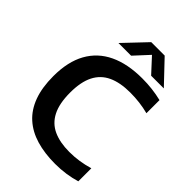

<svg xmlns="http://www.w3.org/2000/svg" viewBox="-272 -1065 1193 1193"><g transform="rotate(45 324.5 -469.0)"><path d="M443.5 9.5Q350.5 9.5 277.5 -12.2Q204.5 -34 153.8 -79.5Q103 -125 76.5 -196.8Q50 -268.5 50 -368.5Q50 -495.5 97 -580Q144 -664.5 233.5 -707Q323 -749.5 451 -749.5Q497 -749.5 539 -744.5Q581 -739.5 622 -729.5V-614.5Q583.5 -624.5 543.5 -629.5Q503.5 -634.5 460.5 -634.5Q372.5 -634.5 313.8 -607.2Q255 -580 225.5 -521.8Q196 -463.5 196 -370.5Q196 -274 225.8 -216Q255.5 -158 312.8 -131.8Q370 -105.5 453.5 -105.5Q497 -105.5 538 -111.8Q579 -118 622 -130.5V-16Q582.5 -4 537 2.8Q491.5 9.5 443.5 9.5ZM190.5 -800 331 -948H449L589.5 -800H478L377 -909.5H403L302 -800Z"/></g></svg>

Font: Encode Sans SC SemiExpanded SemiBold
Style: Regular
Weight: 600
Width: 6
Designer: Multiple Designers
Foundry: Impallari Type
Version: Version 3.002